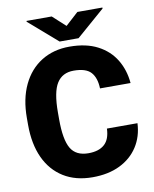

<svg xmlns="http://www.w3.org/2000/svg" viewBox="-97 -975 851 1058"><g transform="rotate(-10 328.0 -446.0)"><path d="M458.5 -240.7H629.4Q626 -166.5 589.4 -109.9Q552.7 -53.2 488 -21.7Q423.3 9.8 335.4 9.8Q240.7 9.8 173.1 -32.2Q105.5 -74.2 69.8 -151.6Q34.2 -229 34.2 -335.9V-374.5Q34.2 -481.4 71.3 -559.3Q108.4 -637.2 175.8 -679.2Q243.2 -721.2 333 -721.2Q425.8 -721.2 489.7 -688Q553.7 -654.8 588.9 -596.9Q624 -539.1 630.4 -465.3H459.5Q457.5 -525.4 429.4 -556.2Q401.4 -586.9 333 -586.9Q269.5 -586.9 238.8 -538.1Q208 -489.3 208 -375.5V-335.9Q208 -222.7 236.8 -173.6Q265.6 -124.5 335.4 -124.5Q393.6 -124.5 425 -152.6Q456.5 -180.7 458.5 -240.7ZM266.1 -901.9 337.9 -836.4 409.7 -901.9H549.8V-896.5L391.1 -758.3H285.2L125 -897.5V-901.9Z"/></g></svg>

Font: Vazirmatn RD Black
Style: Regular
Weight: 900
Designer: Saber Rastikerdar
Foundry: Saber Rastikerdar
Version: Version 32.102